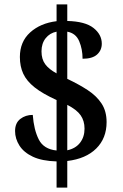

<svg xmlns="http://www.w3.org/2000/svg" viewBox="-20 -780 562 879"><path d="M239 -41Q172 -43 130.5 -62.5Q89 -82 69 -113.5Q49 -145 49 -180Q49 -217 73 -235.5Q97 -254 130 -254Q135 -186 157.5 -141.5Q180 -97 239 -91V-322Q175 -351 138.5 -380Q102 -409 86.5 -442.5Q71 -476 71 -519Q71 -589 118 -631.5Q165 -674 239 -683V-760H288V-684Q370 -682 408 -652Q446 -622 446 -580Q446 -550 424.5 -530.5Q403 -511 358 -511Q358 -555 342.5 -591.5Q327 -628 288 -635V-419Q341 -394 381.5 -367.5Q422 -341 445 -306Q468 -271 468 -221Q468 -147 420.5 -100Q373 -53 288 -43V79H239ZM239 -635Q208 -629 189 -605Q170 -581 170 -545Q170 -509 187 -486Q204 -463 239 -444ZM288 -92Q326 -100 346.5 -126.5Q367 -153 367 -191Q367 -227 349 -252.5Q331 -278 288 -300Z"/></svg>

Font: Noto Serif Hebrew SemiCondensed SemiBold
Style: Regular
Weight: 600
Width: 4
Designer: Monotype Design Team
Foundry: Monotype Imaging Inc.
Version: Version 2.004; ttfautohint (v1.8.4.7-5d5b)